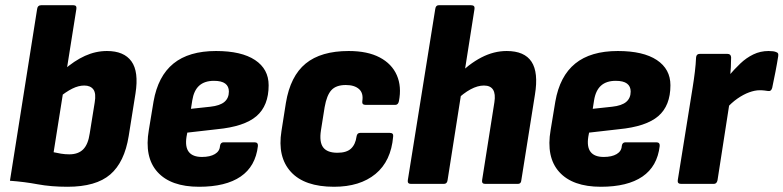

<svg xmlns="http://www.w3.org/2000/svg" viewBox="-20 -703 2995 734"><path d="M238 11Q175 11 124 1.5Q73 -8 18 -12L122 -669Q124 -683 137 -683H261Q274 -683 272 -669L185 -121Q198 -118 213.5 -115.5Q229 -113 245 -113Q279 -113 298 -132Q317 -151 323 -193L342 -311Q348 -346 337 -361Q326 -376 302 -376Q280 -376 256 -364Q232 -352 204 -329L222 -434Q264 -471 305 -489.5Q346 -508 389 -508Q454 -508 482.5 -468.5Q511 -429 498 -346L472 -183Q456 -83 401.5 -36Q347 11 238 11Z M741 11Q633 11 582 -45.5Q531 -102 549 -206L567 -315Q584 -412 643 -460Q702 -508 806 -508Q903 -508 955 -473.5Q1007 -439 1007 -377Q1007 -299 960.5 -259Q914 -219 810 -209L696 -196L693 -180Q687 -141 702 -122Q717 -103 752 -103Q783 -103 801.5 -114Q820 -125 821 -145Q823 -159 835 -159H953Q967 -159 966 -145Q957 -67 900 -28Q843 11 741 11ZM710 -287 784 -295Q821 -299 838 -313.5Q855 -328 855 -353Q855 -373 841 -383.5Q827 -394 798 -394Q762 -394 741.5 -375.5Q721 -357 715 -319Z M1257 11Q1144 11 1092 -46Q1040 -103 1056 -202L1073 -310Q1090 -412 1148.5 -460Q1207 -508 1313 -508Q1385 -508 1431.5 -483.5Q1478 -459 1497 -415.5Q1516 -372 1505 -316Q1502 -302 1491 -302H1378Q1363 -302 1365 -316Q1370 -347 1352.5 -362.5Q1335 -378 1302 -378Q1265 -378 1247 -358.5Q1229 -339 1221 -293L1207 -205Q1200 -160 1215.5 -139.5Q1231 -119 1270 -119Q1305 -119 1322 -135Q1339 -151 1343 -181Q1345 -195 1357 -195H1470Q1485 -195 1483 -181Q1475 -87 1415.5 -38Q1356 11 1257 11Z M1551 0Q1537 0 1539 -14L1644 -669Q1646 -683 1657 -683H1781Q1796 -683 1794 -669L1691 -14Q1689 0 1677 0ZM1835 0Q1821 0 1823 -14L1870 -312Q1880 -376 1830 -376Q1806 -376 1779 -361.5Q1752 -347 1723 -319L1724 -410Q1773 -459 1820.5 -483.5Q1868 -508 1917 -508Q1985 -508 2012 -467Q2039 -426 2025 -341L1973 -14Q1972 0 1960 0Z M2277 11Q2169 11 2118 -45.5Q2067 -102 2085 -206L2103 -315Q2120 -412 2179 -460Q2238 -508 2342 -508Q2439 -508 2491 -473.5Q2543 -439 2543 -377Q2543 -299 2496.5 -259Q2450 -219 2346 -209L2232 -196L2229 -180Q2223 -141 2238 -122Q2253 -103 2288 -103Q2319 -103 2337.5 -114Q2356 -125 2357 -145Q2359 -159 2371 -159H2489Q2503 -159 2502 -145Q2493 -67 2436 -28Q2379 11 2277 11ZM2246 -287 2320 -295Q2357 -299 2374 -313.5Q2391 -328 2391 -353Q2391 -373 2377 -383.5Q2363 -394 2334 -394Q2298 -394 2277.5 -375.5Q2257 -357 2251 -319Z M2584 0Q2569 0 2571 -14L2628 -369Q2633 -400 2636.5 -429Q2640 -458 2641 -483Q2642 -497 2655 -497H2761Q2774 -497 2775 -484Q2775 -467 2774 -446.5Q2773 -426 2771 -406L2775 -349L2723 -14Q2720 0 2709 0ZM2755 -286 2764 -411Q2787 -438 2810 -460Q2833 -482 2860 -495Q2887 -508 2918 -508Q2938 -508 2947 -504Q2953 -502 2954.5 -498.5Q2956 -495 2955 -488Q2951 -462 2944.5 -428.5Q2938 -395 2932 -367Q2928 -353 2917 -355Q2910 -356 2902.5 -357Q2895 -358 2884 -358Q2866 -358 2844 -350Q2822 -342 2799 -326Q2776 -310 2755 -286Z"/></svg>

Font: Sofia Sans Semi Condensed Black
Style: Italic
Weight: 900
Italic angle: -9°
Version: Version 4.100